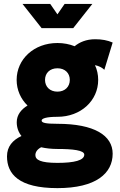

<svg xmlns="http://www.w3.org/2000/svg" viewBox="-20 -743 618 991"><path d="M239.3 -722.7H96.2L194.8 -597.7H357.9L456.5 -722.7H313.5L276.4 -668.9ZM65.9 -330.6C65.9 -278.8 86.9 -232.4 122.1 -198.2C89.8 -178.7 66.4 -150.4 66.4 -112.3C66.4 -84.5 75.2 -60.5 90.8 -41C45.4 -20 16.1 13.2 16.1 64C16.1 155.3 76.7 228 276.4 228C476.1 228 561.5 151.4 561.5 50.3C561.5 -43.9 466.8 -104 276.4 -104C216.3 -104 194.8 -108.9 194.8 -120.6C194.8 -131.8 219.7 -140.1 276.4 -140.1C397.5 -140.1 486.8 -223.6 486.8 -330.6C486.8 -357.9 481 -383.8 470.2 -406.7C490.2 -402.8 506.3 -394.5 518.6 -382.8L561.5 -523.4C535.2 -535.2 505.4 -540.5 471.2 -540.5C424.8 -540.5 390.1 -524.9 365.2 -504.4C338.4 -515.1 308.6 -521 276.4 -521C155.3 -521 65.9 -437.5 65.9 -330.6ZM212.4 -330.6C212.4 -365.7 237.3 -390.6 276.4 -390.6C315.4 -390.6 340.3 -365.7 340.3 -330.6C340.3 -295.4 315.4 -270 276.4 -270C237.3 -270 212.4 -295.4 212.4 -330.6ZM415 55.2C415 84.5 363.8 97.7 276.4 97.7C189 97.7 162.6 82 162.6 57.6C162.6 43.9 170.4 28.3 192.4 17.1C217.8 22.9 246.1 25.9 276.4 25.9C356 25.9 415 32.7 415 55.2Z"/></svg>

Font: Giphurs ExtraBold
Style: Regular
Weight: 800
Version: Version 1.000